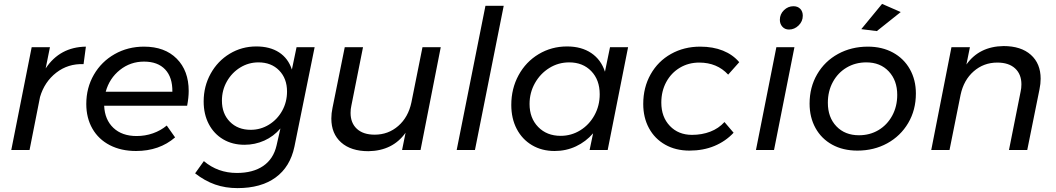

<svg xmlns="http://www.w3.org/2000/svg" viewBox="-20 -772 5434 988"><path d="M422 -532 410 -442Q330 -445 269.5 -398Q209 -351 186 -273L132 0H38L143 -529H237L215 -420Q288 -530 422 -532Z M951 -304Q951 -270 943 -228H516Q519 -156 563.5 -114Q608 -72 683 -72Q727 -72 767 -86Q807 -100 838 -126L881 -65Q800 5 680 5Q603 5 545 -25Q487 -55 455.5 -110Q424 -165 424 -237Q424 -320 463 -387.5Q502 -455 570 -493.5Q638 -532 721 -532Q828 -532 889.5 -470Q951 -408 951 -304ZM721 -455Q651 -455 597 -412Q543 -369 524 -300H867Q868 -374 830 -414.5Q792 -455 721 -455Z M984 120 1029 57Q1101 118 1199 118Q1282 118 1334.5 82Q1387 46 1403 -23L1423 -111Q1388 -70 1340 -48.5Q1292 -27 1238 -27Q1176 -27 1128.5 -55Q1081 -83 1054.5 -133.5Q1028 -184 1028 -250Q1028 -328 1064 -393Q1100 -458 1162 -495.5Q1224 -533 1299 -533Q1369 -533 1416 -502.5Q1463 -472 1482 -414L1506 -529H1599L1495 -17Q1473 87 1398 141.5Q1323 196 1202 196Q1140 196 1087 177.5Q1034 159 984 120ZM1457 -301Q1457 -368 1416.5 -409.5Q1376 -451 1310 -451Q1259 -451 1216 -424.5Q1173 -398 1147.5 -353Q1122 -308 1122 -254Q1122 -187 1163 -145.5Q1204 -104 1270 -104Q1321 -104 1364 -130.5Q1407 -157 1432 -202Q1457 -247 1457 -301Z M1685 -162Q1685 -189 1691 -217L1754 -529H1848L1788 -228Q1784 -211 1784 -191Q1784 -139 1816.5 -109Q1849 -79 1908 -79Q1978 -79 2029.5 -124Q2081 -169 2097 -245L2154 -529H2248L2144 0H2049L2067 -89Q2001 4 1876 6Q1786 6 1735.5 -39Q1685 -84 1685 -162Z M2572 -742 2424 0H2330L2478 -742Z M2611 -232Q2611 -316 2648.5 -385Q2686 -454 2752 -493.5Q2818 -533 2898 -533Q2972 -533 3022.5 -499Q3073 -465 3093 -403L3119 -529H3212L3107 0H3014L3032 -86Q2995 -43 2944 -19Q2893 5 2834 5Q2768 5 2717.5 -25Q2667 -55 2639 -108.5Q2611 -162 2611 -232ZM3066 -287Q3066 -361 3022.5 -406Q2979 -451 2909 -451Q2853 -451 2806.5 -422Q2760 -393 2732.5 -344Q2705 -295 2705 -237Q2705 -164 2749.5 -118.5Q2794 -73 2865 -73Q2920 -73 2966 -101.5Q3012 -130 3039 -179Q3066 -228 3066 -287Z M3290 -237Q3290 -322 3328 -389.5Q3366 -457 3433 -494.5Q3500 -532 3583 -532Q3649 -532 3700 -511.5Q3751 -491 3784 -452L3727 -388Q3670 -450 3578 -450Q3523 -450 3478.5 -423.5Q3434 -397 3408.5 -350Q3383 -303 3383 -244Q3383 -170 3427 -124Q3471 -78 3541 -78Q3592 -78 3635 -94.5Q3678 -111 3708 -144L3755 -89Q3714 -45 3656.5 -21Q3599 3 3528 3Q3457 3 3403 -27.5Q3349 -58 3319.5 -112.5Q3290 -167 3290 -237Z M4068 -529 3963 0H3870L3975 -529ZM4111 -691Q4111 -662 4089.5 -641Q4068 -620 4040 -620Q4019 -620 4006 -634.5Q3993 -649 3993 -670Q3993 -699 4014 -719.5Q4035 -740 4063 -740Q4085 -740 4098 -726.5Q4111 -713 4111 -691Z M4693 -291Q4693 -206 4653.5 -139Q4614 -72 4545.5 -34.5Q4477 3 4392 3Q4318 3 4262.5 -27.5Q4207 -58 4176.5 -113Q4146 -168 4146 -239Q4146 -323 4185 -390Q4224 -457 4292.5 -494.5Q4361 -532 4446 -532Q4519 -532 4575 -501.5Q4631 -471 4662 -416Q4693 -361 4693 -291ZM4240 -243Q4240 -168 4284 -122Q4328 -76 4400 -76Q4456 -76 4500.5 -102.5Q4545 -129 4571 -176.5Q4597 -224 4597 -284Q4597 -358 4553.5 -404.5Q4510 -451 4438 -451Q4382 -451 4337 -424.5Q4292 -398 4266 -350.5Q4240 -303 4240 -243ZM4519 -752 4615 -710 4492 -612 4412 -622Z M5335 -367Q5335 -341 5329 -312L5266 0H5172L5232 -301Q5236 -318 5236 -338Q5236 -390 5203.5 -420Q5171 -450 5112 -450Q5042 -450 4990.5 -405Q4939 -360 4923 -284L4866 0H4772L4876 -529H4971L4953 -440Q5019 -533 5144 -535Q5234 -535 5284.5 -490Q5335 -445 5335 -367Z"/></svg>

Font: Gontserrat
Style: Italic
Weight: 400
Italic angle: -11.3°
Designer: Julieta Ulanovsky
Foundry: Julieta Ulanovsky
Version: Version 6.001